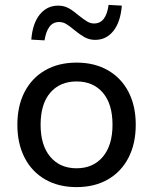

<svg xmlns="http://www.w3.org/2000/svg" viewBox="-20 -756 626 785"><path d="M293 9Q219 9 164.5 -22.5Q110 -54 80.5 -111.5Q51 -169 51 -246Q51 -323 80.5 -380Q110 -437 164.5 -468.5Q219 -500 293 -500Q367 -500 421.5 -468.5Q476 -437 505.5 -380Q535 -323 535 -246Q535 -169 505.5 -111.5Q476 -54 421.5 -22.5Q367 9 293 9ZM293 -68Q361 -68 400.5 -115Q440 -162 440 -246Q440 -331 400.5 -377Q361 -423 293 -423Q225 -423 185.5 -377Q146 -331 146 -246Q146 -162 185.5 -115Q225 -68 293 -68ZM162 -591 108 -594Q113 -660 142.5 -696.5Q172 -733 218 -733Q242 -733 261.5 -722Q281 -711 303 -692Q323 -676 336.5 -668Q350 -660 364 -660Q390 -660 404.5 -679.5Q419 -699 424 -736L478 -733Q473 -667 444 -630Q415 -593 369 -593Q345 -593 325.5 -604Q306 -615 283 -634Q264 -650 250.5 -658Q237 -666 222 -666Q197 -666 182.5 -647Q168 -628 162 -591Z"/></svg>

Font: Nunito Sans 12pt ExtraLight 10pt Medium
Style: Regular
Weight: 500
Version: Version 3.101;gftools[0.9.27]